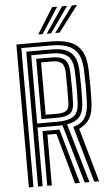

<svg xmlns="http://www.w3.org/2000/svg" viewBox="-64 -1031 604 1071"><g transform="rotate(-5 238.0 -495.0)"><path d="M53.2 0V-800H248.6Q310.7 -800 352.9 -784.1Q395.1 -768.3 417.6 -730.1Q440.1 -692 442.5 -624.8Q443.9 -576.8 444.1 -533.3Q444.2 -489.8 442.5 -443Q440.4 -385.2 421.3 -352.5Q402.3 -319.8 361.2 -300.9L446.6 0H419.6L329.5 -313.9Q375.6 -327.1 395.2 -357.7Q414.8 -388.2 416.7 -443.8Q418.6 -491.5 418.5 -533.3Q418.5 -575.1 416.7 -624Q414.7 -683.9 394.7 -717.3Q374.7 -750.8 338 -764.2Q301.3 -777.7 248.6 -777.7H79V0ZM156.2 0V-306.2H220.2Q228.1 -306.2 235.9 -306.2Q243.7 -306.2 251.3 -306.3L338.7 0H311.7L232.3 -283.9Q229.6 -283.9 226.8 -283.9Q223.9 -283.9 221.2 -283.9H181.9V0ZM104.7 0V-755.4H248.6Q292.6 -755.4 323.6 -743.9Q354.7 -732.5 371.9 -703.7Q389 -675 391 -623.2Q392.4 -583.5 392.8 -539.5Q393.2 -495.5 391 -444.8Q388.9 -392.5 366.7 -366.2Q344.6 -339.9 296.1 -331.7L392.6 0H365.6L270 -329.1Q265 -328.8 259.6 -328.7Q254.2 -328.5 248.4 -328.5H130.4V0ZM130.4 -350.8H248.4Q302.6 -350.8 332.8 -370.2Q363.1 -389.5 365.3 -445.6Q367.1 -492.2 367.1 -534Q367.1 -575.8 365.3 -622.2Q362.9 -687.5 332.8 -710.3Q302.7 -733 248.6 -733H130.4ZM156.2 -373.2V-710.7H248.6Q293.1 -710.7 315.5 -691.4Q337.8 -672 339.5 -621.3Q341.2 -573.7 341.2 -532.4Q341.2 -491.1 339.5 -446.4Q337.8 -404 315 -388.6Q292.1 -373.2 248.4 -373.2ZM181.9 -395.5H248.4Q281.7 -395.5 297.4 -407.2Q313.1 -418.9 313.8 -447.4Q314.9 -489 314.9 -534.6Q314.8 -580.3 313.8 -620.5Q312.8 -661.2 295.5 -674.8Q278.1 -688.4 248.6 -688.4H181.9ZM179.5 -845 270 -990.3H298.5L204.1 -845ZM274.6 -845 380.9 -990.3H409.5L299.2 -845ZM227.2 -845 325.5 -990.3H354L251.5 -845Z"/></g></svg>

Font: Big Shoulders Inline Text SC Thin
Style: Regular
Weight: 100
Designer: Patric King
Foundry: XO Type Co
Version: Version 2.002